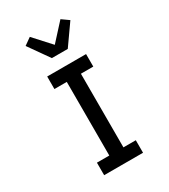

<svg xmlns="http://www.w3.org/2000/svg" viewBox="-221 -1026 992 1129"><g transform="rotate(-30 275.0 -461.5)"><path d="M143 0V-85H227V-585H143V-670H407V-585H323V-85H407V0ZM221 -750 123 -889 171 -923 275 -809 379 -923 427 -889 329 -750Z"/></g></svg>

Font: Lode Dark
Style: Bold
Weight: 700
Monospace: yes
Designer: Belleve Invis
Foundry: Belleve Invis
Version: Version 29.2.0; ttfautohint (v1.8.3)